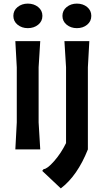

<svg xmlns="http://www.w3.org/2000/svg" viewBox="-20 -828 580 1064"><path d="M54 -740Q54 -770 77.5 -789Q101 -808 134 -808Q168 -808 191.5 -789Q215 -770 215 -740Q215 -710 191.5 -691Q168 -672 134 -672Q101 -672 77.5 -691Q54 -710 54 -740ZM73 -150V-455L65 -600H203L194 -455V-150L203 0H65ZM326 -740Q326 -770 349.5 -789Q373 -808 406 -808Q440 -808 463 -789Q486 -770 486 -740Q486 -710 463 -691Q440 -672 406 -672Q373 -672 349.5 -691Q326 -710 326 -740ZM337 -600H475L467 -455V0Q409 146 317 216L214 119L222 109Q241 109 279.5 65.5Q318 22 346 -35V-455Z"/></svg>

Font: Farro Medium
Style: Regular
Weight: 500
Designer: Aceler Chua
Foundry: Grayscale Limited
Version: Version 1.101